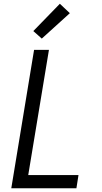

<svg xmlns="http://www.w3.org/2000/svg" viewBox="-20 -1000 540 1020"><path d="M40 0 161 -735H240L130 -70H397L386 0ZM202 -795 157 -835 298 -980 351 -930Z"/></svg>

Font: Iosevka Oblique
Style: Regular
Weight: 400
Italic angle: -9°
Monospace: yes
Designer: Belleve Invis
Foundry: Belleve Invis
Version: Version 32.5.0; ttfautohint (v1.8.4)